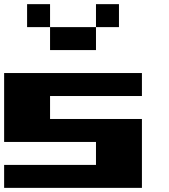

<svg xmlns="http://www.w3.org/2000/svg" viewBox="-20 -909 818 929"><path d="M666.7 0H0V-111.1H444.4V-222.2H0V-555.6H666.7V-444.4H222.2V-333.3H666.7ZM444.4 -666.7H222.2V-777.8H444.4ZM222.2 -777.8H111.1V-888.9H222.2ZM555.6 -777.8H444.4V-888.9H555.6Z"/></svg>

Font: Pixeloid Sans
Style: Bold
Weight: 700
Monospace: yes
Designer: GGBot
Version: 0.3